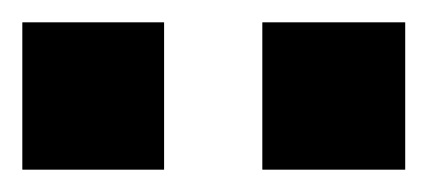

<svg xmlns="http://www.w3.org/2000/svg" viewBox="-49 -748 383 172"><path d="M314 -596V-728H186V-596ZM98 -596V-728H-29V-596Z"/></svg>

Font: RazerF5
Style: Bold
Weight: 700
Foundry: Razer Inc.
Version: Version 2